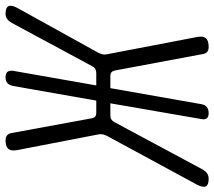

<svg xmlns="http://www.w3.org/2000/svg" viewBox="-116 -720 790 709"><g transform="rotate(-90 279.5 -365.0)"><path d="M8 -11Q2 -1 -6 4.5Q-14 10 -26 10Q-48 10 -53.5 0Q-59 -10 -48 -32L133 -366Q137 -374 138.5 -382Q140 -390 138 -398L80 -698Q76 -720 85 -730Q94 -740 116 -740Q128 -740 134.5 -734.5Q141 -729 143 -719L198 -420Q200 -412 204.5 -408.5Q209 -405 218 -405H263L317 -712Q320 -726 327.5 -733Q335 -740 349 -740Q363 -740 369 -733Q375 -726 373 -712L319 -405H364Q373 -405 379.5 -408.5Q386 -412 390 -420L551 -719Q557 -729 565 -734.5Q573 -740 584 -740Q606 -740 611.5 -729.5Q617 -719 606 -698L440 -398Q436 -390 434 -382Q432 -374 434 -366L498 -32Q502 -11 493.5 -0.5Q485 10 461 10Q450 10 443.5 5Q437 0 435 -11L374 -337Q372 -345 367.5 -349Q363 -353 354 -353H309L250 -18Q248 -4 239.5 3Q231 10 217 10Q203 10 197.5 3Q192 -4 195 -18L253 -353H208Q199 -353 193 -349Q187 -345 183 -337Z"/></g></svg>

Font: Maple Mono NL ExtraLight
Style: Italic
Weight: 275
Italic angle: -10°
Monospace: yes
Designer: subframe7536
Version: Version 7.000